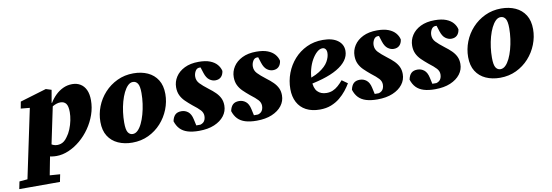

<svg xmlns="http://www.w3.org/2000/svg" viewBox="-134 -902 4326 1506"><g transform="rotate(-10 2028.5 -148.5)"><path d="M-79 221 -67 162 48 152H121L257 162L245 221ZM-16 221 119 -420 181 -386 42 -399 52 -453 262 -516 306 -502 286 -388 295 -385 223 -42 212 -33Q203 12 194.5 54.5Q186 97 178.5 138Q171 179 163 221ZM255 16Q217 16 187.5 6Q158 -4 131 -22L177 -131Q202 -101 225 -84.5Q248 -68 276 -68Q289 -68 303 -72Q317 -76 330.5 -86.5Q344 -97 357 -116Q375 -139 388.5 -172Q402 -205 409 -240Q416 -275 416 -305Q416 -354 400.5 -373.5Q385 -393 356 -393Q341 -393 325.5 -388Q310 -383 296 -375Q282 -367 270 -358V-401H292Q311 -433 338 -459.5Q365 -486 399 -502Q433 -518 472 -518Q509 -518 537 -501Q565 -484 580.5 -451Q596 -418 596 -368Q596 -310 576.5 -254Q557 -198 523 -149Q489 -100 445 -63Q401 -26 352 -5Q303 16 255 16Z M859 16Q796 16 746 -6.5Q696 -29 667.5 -74Q639 -119 639 -187Q639 -250 662 -309Q685 -368 728 -415Q771 -462 830 -490Q889 -518 959 -518Q1023 -518 1072.5 -495.5Q1122 -473 1150.5 -428Q1179 -383 1179 -315Q1179 -253 1155.5 -193.5Q1132 -134 1089.5 -87Q1047 -40 988.5 -12Q930 16 859 16ZM873 -50Q895 -50 913.5 -68Q932 -86 947 -117Q962 -148 973 -187.5Q984 -227 990 -270Q996 -313 996 -355Q996 -410 982 -431Q968 -452 944 -452Q922 -452 903.5 -433.5Q885 -415 870 -384.5Q855 -354 844 -314.5Q833 -275 827.5 -232.5Q822 -190 822 -150Q822 -92 836 -71Q850 -50 873 -50Z M1390 16Q1337 16 1300 4.5Q1263 -7 1240 -31Q1217 -55 1205 -93Q1212 -127 1229.5 -143.5Q1247 -160 1279 -160Q1309 -160 1332 -141.5Q1355 -123 1364 -81L1379 -13L1312 -30Q1336 -30 1360 -30Q1384 -30 1408 -30Q1422 -34 1431.5 -42Q1441 -50 1446 -63Q1451 -76 1451 -92Q1451 -118 1432 -139Q1413 -160 1372 -191Q1343 -215 1320 -237.5Q1297 -260 1284 -287.5Q1271 -315 1271 -351Q1271 -396 1295.5 -434Q1320 -472 1366.5 -495Q1413 -518 1479 -518Q1534 -518 1569.5 -504Q1605 -490 1625 -466.5Q1645 -443 1651 -415Q1647 -385 1630 -368.5Q1613 -352 1584 -352Q1560 -352 1537.5 -368.5Q1515 -385 1502 -425L1483 -485L1545 -472Q1527 -472 1509.5 -472Q1492 -472 1474 -472Q1455 -470 1444 -450Q1433 -430 1433 -407Q1433 -376 1455 -352.5Q1477 -329 1520 -296Q1551 -273 1573 -251Q1595 -229 1607 -204Q1619 -179 1619 -146Q1619 -100 1591 -63.5Q1563 -27 1512 -5.5Q1461 16 1390 16Z M1849 16Q1796 16 1759 4.5Q1722 -7 1699 -31Q1676 -55 1664 -93Q1671 -127 1688.5 -143.5Q1706 -160 1738 -160Q1768 -160 1791 -141.5Q1814 -123 1823 -81L1838 -13L1771 -30Q1795 -30 1819 -30Q1843 -30 1867 -30Q1881 -34 1890.5 -42Q1900 -50 1905 -63Q1910 -76 1910 -92Q1910 -118 1891 -139Q1872 -160 1831 -191Q1802 -215 1779 -237.5Q1756 -260 1743 -287.5Q1730 -315 1730 -351Q1730 -396 1754.5 -434Q1779 -472 1825.5 -495Q1872 -518 1938 -518Q1993 -518 2028.5 -504Q2064 -490 2084 -466.5Q2104 -443 2110 -415Q2106 -385 2089 -368.5Q2072 -352 2043 -352Q2019 -352 1996.5 -368.5Q1974 -385 1961 -425L1942 -485L2004 -472Q1986 -472 1968.5 -472Q1951 -472 1933 -472Q1914 -470 1903 -450Q1892 -430 1892 -407Q1892 -376 1914 -352.5Q1936 -329 1979 -296Q2010 -273 2032 -251Q2054 -229 2066 -204Q2078 -179 2078 -146Q2078 -100 2050 -63.5Q2022 -27 1971 -5.5Q1920 16 1849 16Z M2353 16Q2289 16 2243.5 -8Q2198 -32 2174.5 -77Q2151 -122 2151 -182Q2151 -248 2174 -308.5Q2197 -369 2239 -416Q2281 -463 2339 -490.5Q2397 -518 2468 -518Q2544 -518 2586.5 -486.5Q2629 -455 2629 -403Q2629 -363 2604 -328.5Q2579 -294 2530.5 -265.5Q2482 -237 2411 -216Q2340 -195 2247 -180L2246 -218Q2342 -241 2394 -274Q2446 -307 2466.5 -343.5Q2487 -380 2487 -412Q2487 -432 2478 -443Q2469 -454 2454 -454Q2432 -454 2410 -434.5Q2388 -415 2369 -382Q2350 -349 2339 -307Q2328 -265 2328 -220Q2328 -159 2354.5 -131Q2381 -103 2427 -103Q2454 -103 2476.5 -112.5Q2499 -122 2519.5 -140Q2540 -158 2559 -181L2604 -149Q2589 -123 2566 -94Q2543 -65 2512.5 -40Q2482 -15 2442.5 0.5Q2403 16 2353 16Z M2811 16Q2758 16 2721 4.5Q2684 -7 2661 -31Q2638 -55 2626 -93Q2633 -127 2650.5 -143.5Q2668 -160 2700 -160Q2730 -160 2753 -141.5Q2776 -123 2785 -81L2800 -13L2733 -30Q2757 -30 2781 -30Q2805 -30 2829 -30Q2843 -34 2852.5 -42Q2862 -50 2867 -63Q2872 -76 2872 -92Q2872 -118 2853 -139Q2834 -160 2793 -191Q2764 -215 2741 -237.5Q2718 -260 2705 -287.5Q2692 -315 2692 -351Q2692 -396 2716.5 -434Q2741 -472 2787.5 -495Q2834 -518 2900 -518Q2955 -518 2990.5 -504Q3026 -490 3046 -466.5Q3066 -443 3072 -415Q3068 -385 3051 -368.5Q3034 -352 3005 -352Q2981 -352 2958.5 -368.5Q2936 -385 2923 -425L2904 -485L2966 -472Q2948 -472 2930.5 -472Q2913 -472 2895 -472Q2876 -470 2865 -450Q2854 -430 2854 -407Q2854 -376 2876 -352.5Q2898 -329 2941 -296Q2972 -273 2994 -251Q3016 -229 3028 -204Q3040 -179 3040 -146Q3040 -100 3012 -63.5Q2984 -27 2933 -5.5Q2882 16 2811 16Z M3270 16Q3217 16 3180 4.5Q3143 -7 3120 -31Q3097 -55 3085 -93Q3092 -127 3109.5 -143.5Q3127 -160 3159 -160Q3189 -160 3212 -141.5Q3235 -123 3244 -81L3259 -13L3192 -30Q3216 -30 3240 -30Q3264 -30 3288 -30Q3302 -34 3311.5 -42Q3321 -50 3326 -63Q3331 -76 3331 -92Q3331 -118 3312 -139Q3293 -160 3252 -191Q3223 -215 3200 -237.5Q3177 -260 3164 -287.5Q3151 -315 3151 -351Q3151 -396 3175.5 -434Q3200 -472 3246.5 -495Q3293 -518 3359 -518Q3414 -518 3449.5 -504Q3485 -490 3505 -466.5Q3525 -443 3531 -415Q3527 -385 3510 -368.5Q3493 -352 3464 -352Q3440 -352 3417.5 -368.5Q3395 -385 3382 -425L3363 -485L3425 -472Q3407 -472 3389.5 -472Q3372 -472 3354 -472Q3335 -470 3324 -450Q3313 -430 3313 -407Q3313 -376 3335 -352.5Q3357 -329 3400 -296Q3431 -273 3453 -251Q3475 -229 3487 -204Q3499 -179 3499 -146Q3499 -100 3471 -63.5Q3443 -27 3392 -5.5Q3341 16 3270 16Z M3788 16Q3725 16 3675 -6.5Q3625 -29 3596.5 -74Q3568 -119 3568 -187Q3568 -250 3591 -309Q3614 -368 3657 -415Q3700 -462 3759 -490Q3818 -518 3888 -518Q3952 -518 4001.5 -495.5Q4051 -473 4079.5 -428Q4108 -383 4108 -315Q4108 -253 4084.5 -193.5Q4061 -134 4018.5 -87Q3976 -40 3917.5 -12Q3859 16 3788 16ZM3802 -50Q3824 -50 3842.5 -68Q3861 -86 3876 -117Q3891 -148 3902 -187.5Q3913 -227 3919 -270Q3925 -313 3925 -355Q3925 -410 3911 -431Q3897 -452 3873 -452Q3851 -452 3832.5 -433.5Q3814 -415 3799 -384.5Q3784 -354 3773 -314.5Q3762 -275 3756.5 -232.5Q3751 -190 3751 -150Q3751 -92 3765 -71Q3779 -50 3802 -50Z"/></g></svg>

Font: Source Serif 4 Black
Style: Italic
Weight: 900
Italic angle: -12°
Designer: Frank Grießhammer
Foundry: Adobe Systems Incorporated
Version: Version 4.004;hotconv 1.0.116;makeotfexe 2.5.65601